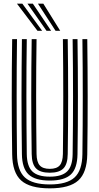

<svg xmlns="http://www.w3.org/2000/svg" viewBox="-20 -1012 539 1041"><path d="M250 9.2Q142 9.2 94.6 -33.6Q47.2 -76.5 46 -175.5Q43.8 -323.2 43.6 -480.8Q43.5 -638.2 46 -800H72.2Q70.2 -650 70.2 -490.8Q70.2 -331.5 72.2 -176Q73.5 -88 114.8 -50Q156 -12 250 -12Q343.2 -12 384.4 -50Q425.5 -88 426.8 -176Q428.8 -330.8 428.8 -488Q428.8 -645.2 426.8 -800H453.2Q455.2 -645.2 455.4 -488Q455.5 -330.8 453.2 -175.5Q451.8 -76.5 404.6 -33.6Q357.5 9.2 250 9.2ZM250 -33Q170 -33 134.9 -66.2Q99.8 -99.5 98.8 -176.2Q96.5 -334.8 96.6 -490Q96.8 -645.2 98.8 -800H125.2Q123 -646.8 123.1 -490.1Q123.2 -333.5 125.2 -176.5Q126.2 -111 155.2 -82.6Q184.2 -54.2 250 -54.2Q315.2 -54.2 344.1 -82.6Q373 -111 373.8 -176.5Q376 -331.2 376 -488.2Q376 -645.2 373.8 -800H400.2Q402.5 -643.2 402.5 -487.2Q402.5 -331.2 400.2 -176.2Q399.2 -99.5 364.4 -66.2Q329.5 -33 250 -33ZM250 -75.5Q198.2 -75.5 175.4 -99Q152.5 -122.5 151.8 -177Q149.5 -335 149.5 -489.9Q149.5 -644.8 151.8 -800H178.2Q176 -650 176 -490.9Q176 -331.8 178.2 -177.2Q178.8 -134.2 195.4 -115.4Q212 -96.5 250 -96.5Q287.5 -96.5 303.9 -115.4Q320.2 -134.2 321 -177.2Q323 -332.5 323 -488.9Q323 -645.2 321 -800H347.2Q349.5 -642.8 349.5 -487.4Q349.5 -332 347.2 -177Q346.8 -122.5 324 -99Q301.2 -75.5 250 -75.5ZM183.2 -845 72 -992H101.2L208.5 -845ZM232.2 -845 129 -992H158.2L257.2 -845ZM281.2 -845 185.8 -992H215L306.5 -845Z"/></svg>

Font: Big Shoulders Inline Text ExtraBold
Style: Regular
Weight: 800
Designer: Patric King
Foundry: XO Type Co
Version: Version 1.000